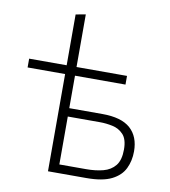

<svg xmlns="http://www.w3.org/2000/svg" viewBox="-83 -811 780 882"><g transform="rotate(10 307.0 -370.0)"><path d="M200 0V-453.5H25V-494.5H200V-731.5L246 -740V-494.5H481.5V-454H246V-302.5H400.5Q489.5 -302.5 531.5 -265Q573.5 -227.5 573.5 -158.5Q573.5 -114.5 556.2 -78.5Q539 -42.5 496.8 -21.2Q454.5 0 379 0ZM246 -40H371.5Q415 -40 450.2 -49.2Q485.5 -58.5 506 -84Q526.5 -109.5 526.5 -159Q526.5 -206.5 505.8 -228.8Q485 -251 454.8 -257.2Q424.5 -263.5 396.5 -263.5H246Z"/></g></svg>

Font: Heraclito ExtraLight
Style: Regular
Weight: 200
Designer: Kostas Bartsokas (font) & Cristiano Sobral (main changes)
Foundry: Kostas Bartsokas (font) & Cristiano Sobral (main changes)
Version: Version 1.00;July 8, 2020;FontCreator 13.0.0.2655 64-bit